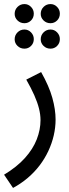

<svg xmlns="http://www.w3.org/2000/svg" viewBox="-47 -693 341 943"><path d="M17 230 -27 165Q36 127 75.5 83Q115 39 133.5 -8.5Q152 -56 152 -103Q152 -130 144.5 -160Q137 -190 121.5 -225Q106 -260 82 -302L155 -339Q194 -270 210 -212.5Q226 -155 226 -106Q226 -67 217 -28Q208 11 190.5 48.5Q173 86 147.5 119.5Q122 153 89 181Q56 209 17 230ZM73 -579Q53 -579 39 -592.5Q25 -606 25 -625Q25 -645 39 -659Q53 -673 73 -673Q92 -673 105.5 -659Q119 -645 119 -626Q119 -606 105.5 -592.5Q92 -579 73 -579ZM73 -454Q53 -454 39 -467.5Q25 -481 25 -500Q25 -520 39 -534Q53 -548 73 -548Q92 -548 105.5 -534Q119 -520 119 -501Q119 -481 105.5 -467.5Q92 -454 73 -454ZM201 -579Q181 -579 167 -592.5Q153 -606 153 -625Q153 -645 167 -659Q181 -673 201 -673Q220 -673 233.5 -659Q247 -645 247 -626Q247 -606 233.5 -592.5Q220 -579 201 -579ZM201 -454Q181 -454 167 -467.5Q153 -481 153 -500Q153 -520 167 -534Q181 -548 201 -548Q220 -548 233.5 -534Q247 -520 247 -501Q247 -481 233.5 -467.5Q220 -454 201 -454Z"/></svg>

Font: Noto Sans Arabic ExtraCondensed
Style: Regular
Weight: 400
Width: 2
Designer: Monotype Design Team, Nadine Chahine, Nizar Qandah and Khaled Hosny
Foundry: Monotype Imaging Inc.
Version: Version 2.012